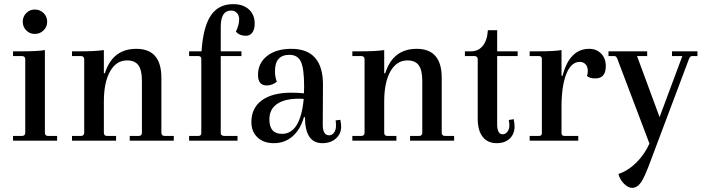

<svg xmlns="http://www.w3.org/2000/svg" viewBox="-20 -680 3400 928"><path d="M148 -516Q124 -516 107 -533Q90 -550 90 -575Q90 -600 107 -617Q124 -634 148 -634Q173 -634 190.5 -617Q208 -600 208 -575Q208 -550 190.5 -533Q173 -516 148 -516ZM43 0V-23H86Q102 -23 102 -39V-393Q102 -409 86 -409H43V-432H90Q163 -432 197 -438V-39Q197 -23 212 -23H256V0Z M328 0V-23H371Q387 -23 387 -39V-393Q387 -409 371 -409H328V-432H375Q440 -432 482 -438V-326H487Q524 -444 639 -444Q760 -444 760 -304V-39Q760 -23 776 -23H820V0H607V-23H651Q666 -23 666 -39V-289Q666 -341 649 -364.5Q632 -388 594 -388Q542 -388 512 -335Q482 -282 482 -189V-39Q482 -23 497 -23H541V0Z M894 0V-23H939Q953 -23 953 -37V-395Q953 -409 939 -409H894V-432H954Q962 -550 999 -605Q1036 -660 1107 -660Q1155 -660 1183 -634.5Q1211 -609 1211 -566Q1211 -538 1199.5 -522.5Q1188 -507 1168 -507Q1138 -507 1120 -527Q1136 -560 1136 -587Q1136 -606 1125 -617.5Q1114 -629 1097 -629Q1047 -629 1047 -551V-432H1147V-409H1047V-35Q1047 -30 1052 -26.5Q1057 -23 1063 -23H1128V0Z M1304 12Q1254 12 1224.5 -16Q1195 -44 1195 -90Q1195 -158 1245.5 -195Q1296 -232 1388 -232Q1422 -232 1449 -229Q1450 -239 1450 -261Q1450 -348 1434.5 -381.5Q1419 -415 1379 -415Q1309 -415 1309 -336Q1309 -308 1318 -285Q1296 -267 1269 -267Q1227 -267 1227 -318Q1227 -375 1271 -409.5Q1315 -444 1388 -444Q1541 -444 1541 -271L1540 -77Q1540 -26 1571 -26Q1585 -26 1594.5 -39Q1604 -52 1604 -71Q1604 -89 1602 -98L1625 -101Q1629 -79 1629 -69Q1629 -33 1603.5 -10.5Q1578 12 1538 12Q1454 12 1454 -114H1449Q1432 -54 1394 -21Q1356 12 1304 12ZM1282 -103Q1282 -33 1343 -33Q1432 -33 1448 -202Q1441 -203 1426 -203Q1356 -203 1319 -177.5Q1282 -152 1282 -103Z M1683 0V-23H1726Q1742 -23 1742 -39V-393Q1742 -409 1726 -409H1683V-432H1730Q1795 -432 1837 -438V-326H1842Q1879 -444 1994 -444Q2115 -444 2115 -304V-39Q2115 -23 2131 -23H2175V0H1962V-23H2006Q2021 -23 2021 -39V-289Q2021 -341 2004 -364.5Q1987 -388 1949 -388Q1897 -388 1867 -335Q1837 -282 1837 -189V-39Q1837 -23 1852 -23H1896V0Z M2381 12Q2337 12 2313 -18.5Q2289 -49 2289 -106V-395Q2289 -401 2284.5 -405Q2280 -409 2275 -409H2227V-432H2257Q2292 -432 2313.5 -458.5Q2335 -485 2338 -534H2383V-432H2482V-409H2383V-78Q2383 -31 2410 -31Q2423 -31 2432.5 -43.5Q2442 -56 2442 -74Q2442 -85 2439 -100L2463 -104Q2467 -82 2467 -69Q2467 -32 2443.5 -10Q2420 12 2381 12Z M2540 0V-23H2585Q2599 -23 2599 -36V-395Q2599 -409 2585 -409H2540V-432H2589Q2658 -432 2694 -438V-314H2699Q2733 -444 2828 -444Q2863 -444 2885.5 -421Q2908 -398 2908 -361Q2908 -301 2858 -301Q2829 -301 2817 -313Q2821 -323 2821 -337Q2821 -358 2810 -369.5Q2799 -381 2781 -381Q2740 -380 2717 -322Q2694 -264 2694 -164V-37Q2694 -23 2708 -23H2775V0Z M3035 228Q3016 228 2996 208Q2976 188 2969 161Q3016 145 3055.5 106Q3095 67 3119 14L2964 -395Q2959 -409 2950 -409H2921V-432H3108V-409H3059L3168 -114L3278 -409H3228V-432H3351V-409H3324Q3316 -409 3310 -395L3126 94Q3097 174 3078.5 201Q3060 228 3035 228Z"/></svg>

Font: Arapey
Style: Regular
Weight: 400
Designer: Eduardo Rodriguez Tunni
Foundry: Eduardo Rodriguez Tunni
Version: Version 4.000